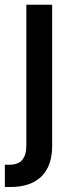

<svg xmlns="http://www.w3.org/2000/svg" viewBox="-37 -565 306 790"><path d="M4.6 204.5Q-1.1 204.5 -6.2 204.5Q-11.4 204.5 -17 204.2V112.9H0Q38 112.9 54.7 92.7Q71.4 72.4 71.4 34.8V-545.5H177.6V35.5Q177.6 117.5 133.5 161Q89.5 204.5 4.6 204.5Z"/></svg>

Font: Linik Sans Medium
Style: Regular
Weight: 500
Designer: Rasmus Andersson (font), Cristiano Sobral (main changes)
Foundry: rsms
Version: Version 3.018;June 1, 2022;FontCreator 14.0.0.2814 64-bit; t